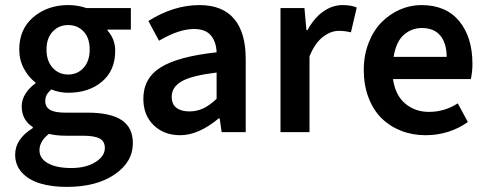

<svg xmlns="http://www.w3.org/2000/svg" viewBox="-20 -523 1927 760"><path d="M244.1 216.8Q184.6 216.8 139.2 203.1Q93.8 189.5 66.9 160.2Q40 130.9 40 88.9Q40 27.3 109.9 -16.1V-20Q65.9 -48.3 65.9 -102.1Q65.9 -128.9 81.3 -152.6Q96.7 -176.3 120.1 -192.9V-196.8Q92.8 -217.3 74.5 -251.7Q56.2 -286.1 56.2 -327.1Q56.2 -408.2 112.5 -455.6Q168.9 -502.9 250 -502.9Q287.6 -502.9 321.8 -491.2H498V-405.8H405.8V-401.9Q436 -368.2 436 -321.8Q436 -243.7 383.5 -199.7Q331.1 -155.8 250 -155.8Q215.8 -155.8 183.1 -168.9Q170.9 -158.2 165 -147.9Q159.2 -137.7 159.2 -122.1Q159.2 -100.1 177.5 -88.6Q195.8 -77.1 238.8 -77.1H326.2Q416.5 -77.1 461.2 -47.9Q505.9 -18.6 505.9 43.9Q505.9 118.2 433.8 167.5Q361.8 216.8 244.1 216.8ZM250 -228Q286.6 -228 310.8 -254.6Q335 -281.2 335 -327.1Q335 -372.6 311 -398.2Q287.1 -423.8 250 -423.8Q212.9 -423.8 188.5 -397.9Q164.1 -372.1 164.1 -327.1Q164.1 -281.2 188.5 -254.6Q212.9 -228 250 -228ZM262.2 142.1Q320.3 142.1 357.7 118.7Q395 95.2 395 63Q395 35.6 373.8 24.9Q352.5 14.2 308.1 14.2H241.2Q202.1 14.2 173.8 6.8Q136.2 36.1 136.2 71.8Q136.2 104.5 169.9 123.3Q203.6 142.1 262.2 142.1Z M693.4 12.2Q628.9 12.2 588.1 -27.6Q547.4 -67.4 547.4 -131.8Q547.4 -213.4 616 -256.3Q684.6 -299.3 837.4 -315.9Q835.9 -357.4 814.7 -382.8Q793.5 -408.2 747.6 -408.2Q688 -408.2 609.4 -361.8L567.4 -439.9Q667.5 -502.9 769.5 -502.9Q860.4 -502.9 906.5 -448.7Q952.6 -394.5 952.6 -290V0H857.4L849.6 -54.2H845.7Q765.6 12.2 693.4 12.2ZM729.5 -82Q759.3 -82 784.7 -94Q810.1 -106 837.4 -131.8V-235.8Q739.7 -224.1 699.7 -201.4Q659.7 -178.7 659.7 -140.1Q659.7 -110.4 678.5 -96.2Q697.3 -82 729.5 -82Z M1090.3 0V-491.2H1185.1L1192.9 -403.8H1197.3Q1222.7 -451.2 1259 -477.1Q1295.4 -502.9 1335.9 -502.9Q1370.6 -502.9 1392.1 -493.2L1369.1 -395Q1344.7 -400.9 1321.3 -400.9Q1288.6 -400.9 1257.3 -376.2Q1226.1 -351.6 1205.1 -299.8V0Z M1649.9 -412.1Q1609.4 -412.1 1578.6 -385.3Q1547.9 -358.4 1538.1 -297.9H1748Q1748 -351.6 1723.1 -381.8Q1698.2 -412.1 1649.9 -412.1ZM1664.1 12.2Q1612.3 12.2 1567.6 -5.4Q1522.9 -22.9 1490.2 -55.2Q1457.5 -87.4 1438.7 -136.7Q1419.9 -186 1419.9 -246.1Q1419.9 -304.2 1439.2 -353.5Q1458.5 -402.8 1490.5 -435.1Q1522.5 -467.3 1563.2 -485.1Q1604 -502.9 1647.9 -502.9Q1745.6 -502.9 1797.9 -439.2Q1850.1 -375.5 1850.1 -270Q1850.1 -239.3 1843.8 -210H1535.6Q1544.9 -145.5 1584.2 -112.8Q1623.5 -80.1 1677.7 -80.1Q1739.7 -80.1 1792 -113.8L1832 -40Q1757.8 12.2 1664.1 12.2Z"/></svg>

Font: Source Sans 3 Semibold
Style: Regular
Weight: 600
Designer: Paul D. Hunt
Foundry: Adobe
Version: Version 3.052;hotconv 1.1.0;makeotfexe 2.6.0